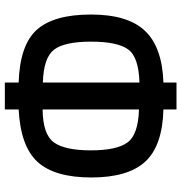

<svg xmlns="http://www.w3.org/2000/svg" viewBox="2 -740 749 793"><g transform="rotate(90 376.5 -343.5)"><path d="M321 -46Q165 -51 102.5 -121.5Q40 -192 40 -344.5Q40 -497 107.5 -568Q175 -639 321 -644V-698H432V-644Q582 -640 647.5 -569Q713 -498 713 -346.5Q713 -195 649 -124.5Q585 -54 432 -46V11H321ZM432 -543V-145Q535 -146 568 -191.5Q601 -237 601 -344Q601 -451 568.5 -495.5Q536 -540 432 -543ZM321 -146V-545Q215 -542 183.5 -497.5Q152 -453 152 -344.5Q152 -236 185 -192.5Q218 -149 321 -146Z"/></g></svg>

Font: Titillium Web[RUS by Daymarius]
Style: Regular
Weight: 600
Designer: Cyrillization by Daymarius
Foundry: Cyrillization by Daymarius
Version: Version 1.002 September 11, 2018